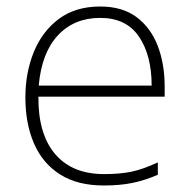

<svg xmlns="http://www.w3.org/2000/svg" viewBox="-20 -560 585 590"><path d="M288 -540Q356 -540 399.5 -507.5Q443 -475 464.5 -419.5Q486 -364 486 -294V-263H98Q97 -148 149.5 -86.5Q202 -25 300 -25Q349 -25 384.5 -32.5Q420 -40 465 -61V-23Q426 -6 387.5 2Q349 10 299 10Q218 10 164.5 -24Q111 -58 84.5 -119Q58 -180 58 -260Q58 -337 84 -400.5Q110 -464 161 -502Q212 -540 288 -540ZM288 -505Q208 -505 158 -451.5Q108 -398 99 -297H446Q446 -390 407 -447.5Q368 -505 288 -505Z"/></svg>

Font: Noto Sans Gujarati UI ExtraLight
Style: Regular
Weight: 200
Designer: Jelle Bosma - Monotype Design Team, Universal Thirst
Foundry: Monotype Imaging Inc.
Version: Version 2.106; ttfautohint (v1.8.4.7-5d5b)